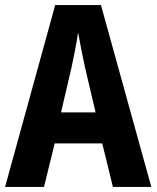

<svg xmlns="http://www.w3.org/2000/svg" viewBox="-20 -735 616 755"><path d="M424 0 382 -171H195L153 0H0L197 -715H377L575 0ZM314 -471Q307 -503 299.5 -541.5Q292 -580 287 -608Q283 -579 276 -542Q269 -505 262 -473L220 -293H356Z"/></svg>

Font: Noto Sans Khmer UI Condensed
Style: Bold
Weight: 700
Width: 3
Designer: Danh Hong and the Monotype Design Team
Foundry: Monotype Imaging Inc.
Version: Version 2.002; ttfautohint (v1.8.4.7-5d5b)